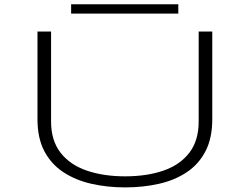

<svg xmlns="http://www.w3.org/2000/svg" viewBox="-20 -844 1140 876"><path d="M551 11Q469 11 396.8 -5.5Q324.5 -22 269 -58.5Q213.5 -95 182.2 -154.5Q151 -214 151 -300V-700H213V-290Q213 -202.5 256.5 -147Q300 -91.5 376.2 -65.5Q452.5 -39.5 551 -39.5Q650 -39.5 725.5 -65.5Q801 -91.5 843.8 -147Q886.5 -202.5 886.5 -290V-700H948.5V-300Q948.5 -214 917.8 -154.5Q887 -95 832.5 -58.5Q778 -22 705.8 -5.5Q633.5 11 551 11ZM304.5 -782V-824.5H793.5V-782Z"/></svg>

Font: Trispace Expanded ExtraLight
Style: Regular
Weight: 200
Width: 7
Designer: Tyler Finck
Foundry: Etcetera Type Company
Version: Version 1.210; ttfautohint (v1.8.3)